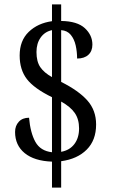

<svg xmlns="http://www.w3.org/2000/svg" viewBox="-20 -780 517 879"><path d="M218 -40Q137 -43 93 -79Q49 -115 49 -176Q49 -204 66 -222.5Q83 -241 113 -241Q119 -172 142 -130.5Q165 -89 218 -83V-335Q136 -375 103 -418Q70 -461 70 -526Q70 -594 111.5 -634Q153 -674 218 -683V-760H260V-684Q334 -683 368.5 -651Q403 -619 403 -576Q403 -546 384.5 -529Q366 -512 333 -512Q333 -543 326.5 -572Q320 -601 304 -620.5Q288 -640 260 -642V-405Q340 -365 380 -320Q420 -275 420 -210Q420 -138 377 -95Q334 -52 260 -42V79H218ZM218 -642Q185 -635 166 -608Q147 -581 147 -542Q147 -498 164.5 -472.5Q182 -447 218 -427ZM260 -85Q299 -92 320.5 -120.5Q342 -149 342 -192Q342 -234 322.5 -262.5Q303 -291 260 -315Z"/></svg>

Font: Noto Serif Armenian Condensed
Style: Regular
Weight: 400
Width: 3
Designer: Monotype Design Team
Foundry: Monotype Imaging Inc.
Version: Version 2.008; ttfautohint (v1.8.4.7-5d5b)